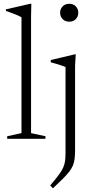

<svg xmlns="http://www.w3.org/2000/svg" viewBox="-20 -733 488 1014"><path d="M144 -30 220 -13.5V0H18V-13.5L93.5 -30V-642Q87 -646 75.2 -651.2Q63.5 -656.5 47 -662.5Q30.5 -668.5 11 -675.5V-683.5L139.5 -713H145.5L144 -648ZM345.5 -618.5Q324 -618.5 310.8 -632.2Q297.5 -646 297.5 -666Q297.5 -685.5 310.8 -699.2Q324 -713 345.5 -713Q367.5 -713 380.5 -699.2Q393.5 -685.5 393.5 -666Q393.5 -646 380.5 -632.2Q367.5 -618.5 345.5 -618.5ZM326 -379Q320.5 -381.5 307.8 -386Q295 -390.5 279.2 -395.2Q263.5 -400 248 -404V-416L374.5 -446H380L376.5 -386.5V59Q376.5 85.5 374.2 104.8Q372 124 365.5 140Q359 156 346.5 172.5Q334 189 312.8 210.2Q291.5 231.5 259.5 261.5L245 246.5Q273 214 289.5 191.8Q306 169.5 313.8 151.8Q321.5 134 323.8 116.2Q326 98.5 326 74Z"/></svg>

Font: Newsreader 24pt Light
Style: Regular
Weight: 300
Designer: Hugues Gentile
Foundry: Production Type
Version: Version 1.003